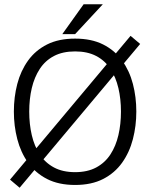

<svg xmlns="http://www.w3.org/2000/svg" viewBox="-20 -857 704 900"><path d="M332 10Q255 10 200.5 -18Q146 -46 111.5 -94.5Q77 -143 61 -205Q45 -267 45 -334Q45 -402 61 -463.5Q77 -525 111.5 -573Q146 -621 200.5 -648.5Q255 -676 332 -676Q409 -676 463.5 -648.5Q518 -621 552.5 -573Q587 -525 603 -463.5Q619 -402 619 -334Q619 -267 603 -205Q587 -143 552.5 -94.5Q518 -46 463.5 -18Q409 10 332 10ZM332 -50Q390 -50 431 -72Q472 -94 497.5 -133Q523 -172 535 -223.5Q547 -275 547 -334Q547 -393 535 -444Q523 -495 497.5 -534Q472 -573 431 -594.5Q390 -616 332 -616Q274 -616 233 -594.5Q192 -573 166.5 -534Q141 -495 129 -444Q117 -393 117 -334Q117 -275 129 -223.5Q141 -172 166.5 -133Q192 -94 233 -72Q274 -50 332 -50ZM592 -689 637 -651 72 23 27 -15ZM462 -837 332 -697H272L372 -837Z"/></svg>

Font: Epunda Slab Light
Style: Regular
Weight: 300
Designer: Simon Atzbach
Foundry: typofactur
Version: Version 1.102